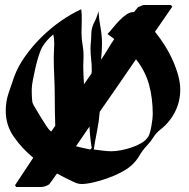

<svg xmlns="http://www.w3.org/2000/svg" viewBox="-20 -742 755 768"><path d="M305 -705Q308 -682 307 -658.5Q306 -635 306 -612Q306 -586 310.5 -561Q315 -536 314 -510Q314 -501 313.5 -492.5Q313 -484 313 -475Q313 -458 314 -440Q315 -422 316 -405L346 -448Q347 -453 347 -457Q347 -461 347 -466Q347 -486 344.5 -506.5Q342 -527 342 -547Q342 -561 343.5 -574Q345 -587 345 -601Q345 -630 356 -650.5Q367 -671 374 -697Q376 -665 382 -632.5Q388 -600 388 -568Q388 -551 387 -535.5Q386 -520 384 -503Q398 -523 410.5 -544Q423 -565 437 -586Q430 -591 423.5 -596Q417 -601 410 -606Q420 -616 432 -631Q444 -646 457.5 -660Q471 -674 485.5 -684Q500 -694 516 -694L532 -713Q536 -715 544.5 -718.5Q553 -722 556 -722H664L669 -715L600 -615Q621 -589 639.5 -559.5Q658 -530 671.5 -499.5Q685 -469 693 -439.5Q701 -410 701 -383Q701 -336 680 -294.5Q659 -253 622 -224Q605 -211 594 -193.5Q583 -176 569 -161Q550 -141 537 -118.5Q524 -96 503 -78Q488 -65 463 -52Q438 -39 410 -29Q382 -19 354 -12.5Q326 -6 306 -6Q296 -6 286 -9.5Q276 -13 267 -18Q254 -24 239 -31.5Q224 -39 208 -48Q194 -28 186 -17Q178 -6 177 -5Q170 0 161 3Q152 6 144 6H45L40 -1L113 -111Q68 -148 35.5 -194.5Q3 -241 3 -298Q3 -335 13.5 -367Q24 -399 36 -433Q51 -475 80 -516Q109 -557 145.5 -593Q182 -629 223.5 -658Q265 -687 305 -705ZM379 -295Q376 -257 368.5 -219.5Q361 -182 355 -144Q373 -142 391 -139.5Q409 -137 427 -137Q442 -137 463.5 -141Q485 -145 506 -152Q527 -159 545 -169.5Q563 -180 572 -194Q576 -199 579.5 -211Q583 -223 585.5 -237Q588 -251 589.5 -264Q591 -277 591 -284Q591 -350 576 -404Q561 -458 524 -505Q490 -455 453 -401.5Q416 -348 379 -295ZM201 -239Q200 -269 199.5 -298.5Q199 -328 199 -359Q199 -397 197 -436Q195 -475 195 -513Q195 -527 196 -540Q197 -553 197 -567Q197 -588 193 -604Q167 -583 149 -554Q143 -544 135.5 -521Q128 -498 122 -472Q116 -446 111.5 -422Q107 -398 107 -386Q107 -381 107 -373Q107 -365 107.5 -357Q108 -349 108.5 -341.5Q109 -334 110 -331Q112 -325 122 -308.5Q132 -292 143 -273.5Q154 -255 164.5 -239.5Q175 -224 179 -221Q181 -219 182 -218Q183 -217 185 -216ZM284 -157Q298 -153 312.5 -150Q327 -147 341 -144L347 -150Q340 -190 338 -236Z"/></svg>

Font: Hand Textur
Style: Regular
Weight: 400
Designer: F. H. Ehmcke um 1935
Foundry: Peter Wiegel
Version: Version 1.000